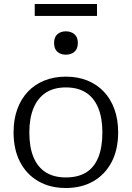

<svg xmlns="http://www.w3.org/2000/svg" viewBox="-20 -931 660 962"><path d="M572 -268Q572 -182 539.5 -119.5Q507 -57 448 -23Q389 11 310 11Q231 11 172 -23Q113 -57 80.5 -119.5Q48 -182 48 -268Q48 -332 66.5 -383.5Q85 -435 119.5 -471.5Q154 -508 202.5 -527.5Q251 -547 310 -547Q370 -547 418 -527.5Q466 -508 500.5 -471.5Q535 -435 553.5 -383.5Q572 -332 572 -268ZM127 -268Q127 -193 148 -143Q169 -93 209.5 -67.5Q250 -42 310 -42Q371 -42 411.5 -67Q452 -92 472.5 -142.5Q493 -193 493 -268Q493 -339 472.5 -389.5Q452 -440 411.5 -466.5Q371 -493 310 -493Q250 -493 209.5 -466.5Q169 -440 148 -389.5Q127 -339 127 -268ZM310 -657Q284 -657 267.5 -671.5Q251 -686 251 -716Q251 -745 267.5 -759.5Q284 -774 310 -774Q336 -774 353 -759.5Q370 -745 370 -716Q370 -686 353 -671.5Q336 -657 310 -657ZM154 -911H466V-851H154Z"/></svg>

Font: Roboto Serif 20pt Light
Style: Regular
Weight: 300
Version: Version 1.008